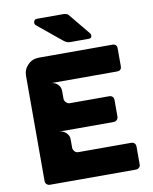

<svg xmlns="http://www.w3.org/2000/svg" viewBox="-97 -979 835 1051"><g transform="rotate(-10 320.5 -453.5)"><path d="M570.8 0H94.2Q84 0 76.4 -7.1Q68.8 -14.2 68.8 -23.9V-609.9Q68.8 -645.5 94 -670.7Q119.1 -695.8 154.8 -695.8H563Q588.9 -695.8 588.9 -670.9V-571.8Q588.9 -546.9 563 -546.9H193.8Q216.8 -546.9 232.9 -531.7Q249 -516.6 249 -494.1V-451.2Q249 -439.9 258.3 -430.4Q267.6 -420.9 278.8 -420.9H497.1Q509.3 -420.9 516.1 -414.1Q522.9 -407.2 522.9 -395V-304.2Q522.9 -293 515.6 -285.4Q508.3 -277.8 497.1 -277.8H193.8Q215.3 -277.8 232.2 -262.5Q249 -247.1 249 -226.1V-179.2Q249 -168.5 256.8 -159.2Q264.2 -148.9 278.8 -148.9H570.8Q583 -148.9 590.1 -142.1Q597.2 -135.3 597.2 -123V-23.9Q597.2 -12.7 589.8 -6.8Q583 0 570.8 0ZM442.9 -750H339.8Q326.2 -750 319.8 -753.9Q313.5 -755.9 301.8 -765.1L168 -875Q163.1 -879.9 163.1 -887.2Q163.1 -893.6 168 -901.9Q173.3 -907.2 182.1 -907.2H328.1Q338.9 -907.2 347.2 -903.8Q351.6 -902.3 356 -897.9L454.1 -778.8Q459 -773.9 459 -766.1Q459 -750 442.9 -750Z"/></g></svg>

Font: Cunia
Style: Bold
Weight: 700
Designer: Alejo Bergmann, Denis Ignatov
Foundry: Hubert & Fischer
Version: Version 1.00 February 21, 2019, initial release